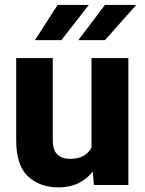

<svg xmlns="http://www.w3.org/2000/svg" viewBox="-20 -770 602 799"><path d="M370.6 0 366.2 -56.2Q341.8 -24.9 306.2 -7.6Q270.5 9.8 223.6 9.8Q145.5 9.8 96.4 -36.1Q47.4 -82 47.4 -186.5V-528.3H199.7V-185.5Q199.7 -145 219 -127Q238.3 -108.9 271 -108.9Q305.7 -108.9 327.4 -121.3Q349.1 -133.8 360.8 -155.8V-528.3H514.2V0ZM306.2 -603 416.5 -749.5H546.9L417 -603ZM125.5 -603 219.7 -749.5H349.6L235.4 -603Z"/></svg>

Font: Vazirmatn UI FD ExtraBold
Style: Regular
Weight: 800
Designer: Saber Rastikerdar
Foundry: Saber Rastikerdar
Version: Version 33.003